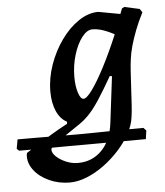

<svg xmlns="http://www.w3.org/2000/svg" viewBox="-161 -521 695 808"><g transform="rotate(-5 187.0 -117.0)"><path d="M-100 89 -109 80 -102 41Q-69 41 -28.5 41Q12 41 51 41.5Q90 42 121.5 42Q153 42 167 42Q184 42 214 41.5Q244 41 281.5 40.5Q319 40 358 39.5Q397 39 430 39L441 51L436 87L150 88Q134 88 105 88Q76 88 40 88.5Q4 89 -32.5 89Q-69 89 -100 89ZM102 241Q55 241 14.5 222.5Q-26 204 -49 173.5Q-72 143 -69 108L-67 101Q-49 89 -21 71.5Q7 54 41 33.5Q75 13 111 -6L112 -15Q84 -29 68.5 -64Q53 -99 53 -147Q53 -204 73 -260.5Q93 -317 126 -363Q159 -409 200 -436.5Q241 -464 283 -464L375 -447L384 -470L394 -475L458 -461L468 -446Q449 -409 435.5 -374Q422 -339 413.5 -308.5Q405 -278 402 -252Q399 -231 397 -198.5Q395 -166 393 -129.5Q391 -93 389 -61Q387 -29 384 -11Q380 23 360.5 58.5Q341 94 311.5 126.5Q282 159 246.5 185Q211 211 173.5 226Q136 241 102 241ZM143 162Q203 162 243.5 121Q284 80 293 7L317 -189L308 -191Q274 -132 250.5 -96Q227 -60 207.5 -39Q188 -18 167 -3Q140 16 109.5 36Q79 56 57.5 72Q36 88 36 96Q36 111 52 126Q68 141 92.5 151.5Q117 162 143 162ZM190 -105Q203 -105 227 -138Q251 -171 281.5 -229.5Q312 -288 344 -364Q331 -371 315 -378Q299 -385 283 -389Q267 -393 252 -393Q229 -393 207.5 -365Q186 -337 172.5 -292.5Q159 -248 159 -200Q159 -161 168 -133Q177 -105 190 -105Z"/></g></svg>

Font: Alegreya SemiBold
Style: Italic
Weight: 600
Italic angle: -7°
Designer: Juan Pablo del Peral
Foundry: Huerta Tipografica
Version: Version 2.009